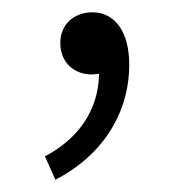

<svg xmlns="http://www.w3.org/2000/svg" viewBox="-20 -116 290 312"><path d="M70 176C141 140 190 73 190 -11C190 -64 167 -96 130 -96C102 -96 78 -78 78 -46C78 -14 101 5 129 5L141 4C140 65 105 111 53 138Z"/></svg>

Font: Noto Sans CJK SC Light
Style: Regular
Weight: 300
Designer: Ryoko NISHIZUKA 西塚涼子 (kana, bopomofo & ideographs); Paul D. Hunt (Latin, Greek & Cyrillic); Sandoll Communications 산돌커뮤니
Foundry: Adobe
Version: Version 2.004;hotconv 1.0.118;makeotfexe 2.5.65603